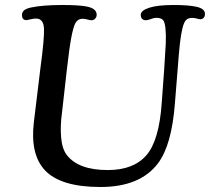

<svg xmlns="http://www.w3.org/2000/svg" viewBox="-20 -729 840 768"><path d="M690.4 -449.2 679.7 -316.4Q667 -148.9 612.3 -76.2Q541 19 381.8 19Q222.7 19 159.7 -47.9Q100.6 -111.3 115.2 -238.3L141.6 -455.6Q157.7 -575.2 156 -614.3Q154.3 -653.3 126 -654.8Q116.7 -655.3 102.5 -651.9Q88.4 -648.4 84 -648.4Q67.9 -649.9 67.9 -668.5Q67.9 -681.2 77.1 -688.2Q86.4 -695.3 105 -699.2Q152.3 -709 228.5 -709Q291.5 -709 323.2 -703.6Q366.7 -696.3 366.7 -669.9Q366.7 -662.1 361.6 -655.5Q356.4 -648.9 347.2 -647.9Q342.3 -647.5 329.3 -651.1Q316.4 -654.8 306.6 -653.8Q291 -652.3 282.2 -637.5Q273.4 -622.6 265.1 -578.4Q256.8 -534.2 246.6 -443.4L228 -278.3Q220.7 -227.1 224.4 -180.4Q228 -133.8 247.6 -108.4Q294.4 -48.8 411.1 -48.8Q514.2 -48.8 565.4 -107.9Q616.7 -166.5 627 -318.4L636.7 -450.7Q641.6 -521 643.1 -555.2Q644.5 -589.4 641.8 -615.7Q639.2 -642.1 631.6 -649.4Q624 -656.7 608.9 -657.7Q597.7 -658.2 583.3 -652.8Q568.8 -647.5 562.5 -647.9Q543 -649.4 543 -669.9Q543 -687 576.7 -698Q610.4 -709 673.3 -709Q737.8 -709 768.8 -701.2Q799.8 -693.4 799.8 -673.8Q799.8 -654.3 782.7 -651.9Q778.3 -651.4 767.3 -654.8Q756.3 -658.2 744.1 -657.2Q731.4 -656.2 723.6 -648.2Q715.8 -640.1 709.7 -615.5Q703.6 -590.8 699.5 -553.7Q695.3 -516.6 690.4 -449.2Z"/></svg>

Font: Cooper* Medium
Style: Italic
Weight: 500
Italic angle: -7°
Designer: Owen Earl
Foundry: indestructible type*
Version: Version 0.001